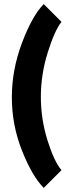

<svg xmlns="http://www.w3.org/2000/svg" viewBox="-20 -826 376 940"><path d="M281 7 194 94Q137 36 87.5 -89Q38 -214 38 -349.5Q38 -485 88 -617Q138 -749 194 -806L281 -719Q247 -676 213.5 -568.5Q180 -461 180 -352Q180 -243 212.5 -139Q245 -35 281 7Z"/></svg>

Font: Viga
Style: Regular
Weight: 400
Designer: Oscar Yáñez
Foundry: Fontstage
Version: Version 1.001